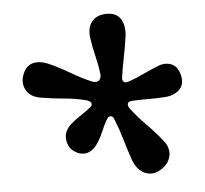

<svg xmlns="http://www.w3.org/2000/svg" viewBox="-42 -781 623 583"><g transform="rotate(-5 269.5 -489.5)"><path d="M81.5 -501Q50 -506.5 38.2 -528.2Q26.5 -550 35.5 -574Q46 -602.5 67.8 -607.2Q89.5 -612 112.5 -602Q145 -588 177.2 -568.8Q209.5 -549.5 241.5 -536Q254.5 -531 262.2 -537Q270 -543 268.5 -558Q265 -586 258.2 -612.8Q251.5 -639.5 247.5 -668Q243 -699.5 258.2 -718.2Q273.5 -737 303.5 -737Q333.5 -737 346.2 -716.5Q359 -696 354.5 -662Q350 -630.5 343.8 -600Q337.5 -569.5 333.5 -541Q332 -531.5 337 -527.2Q342 -523 351.5 -526Q376.5 -534.5 399.5 -545.8Q422.5 -557 446.5 -566Q467.5 -574.5 486.8 -566.5Q506 -558.5 512.5 -530Q518 -503 502.5 -487.8Q487 -472.5 461.5 -470Q435.5 -468 409.5 -468.2Q383.5 -468.5 356.5 -467Q346 -466.5 344 -459.8Q342 -453 348.5 -444Q370.5 -415.5 394.8 -391.2Q419 -367 440.5 -340Q461 -316 455.8 -290.8Q450.5 -265.5 425.5 -251Q401.5 -236 377.5 -246Q353.5 -256 341.5 -288Q330.5 -319.5 321.5 -350.8Q312.5 -382 299.5 -415Q296 -425.5 289 -426.2Q282 -427 276.5 -418Q267 -401.5 260.2 -384.8Q253.5 -368 243.5 -352Q227 -325 205.5 -321Q184 -317 163.5 -334Q148 -348.5 147.5 -372Q147 -395.5 168.5 -414Q183.5 -427 199.8 -437.5Q216 -448 229.5 -459Q236.5 -465 233.5 -471.5Q230.5 -478 218.5 -481Q188 -489 152.2 -492Q116.5 -495 81.5 -501Z"/></g></svg>

Font: Kablammo
Style: Regular
Weight: 400
Designer: Travis Kochel, Lizy Gershenzon, Daria Petrova, Ethan Cohen
Foundry: Vectro Type Foundry
Version: Version 1.002